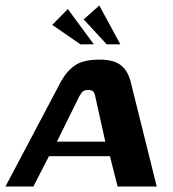

<svg xmlns="http://www.w3.org/2000/svg" viewBox="-43 -682 633 702"><path d="M-23 0 181 -386Q202 -423 232 -443.5Q262 -464 321 -464Q371 -464 397 -445Q423 -426 434 -386L530 0H387L359 -111H136L79 0ZM165 -164H342L306 -326Q305 -336 300 -344.5Q295 -353 280 -353Q263 -353 256.5 -344.5Q250 -336 245 -326ZM251 -520 148 -591 205 -649 300 -520ZM347 -520 263 -611 320 -662 397 -520Z"/></svg>

Font: Genos Thin SemiBold
Style: Italic
Weight: 600
Italic angle: -8°
Version: Version 1.010